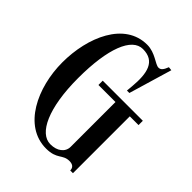

<svg xmlns="http://www.w3.org/2000/svg" viewBox="-202 -824 948 948"><g transform="rotate(45 272.0 -350.0)"><path d="M522 -427H242V-397H361V-83.5C361 -65.5 352.5 -49.5 338.5 -39C325 -28 305 -22 281 -22C204 -22 147 -142 147 -350C147 -558 195 -678 272 -678C358 -678 373 -609 364 -510L361 -477H378L445 -703L426 -705C416 -679 407 -667 391 -667C368 -667 329 -708 272 -708C114 -708 37 -526 37 -350C37 -174 123 8 281 8C357 8 358.5 -30.5 406.5 -30.5C429 -30.5 442 -20.5 442 0H461V-397H522Z"/></g></svg>

Font: Picaflor 12 pt
Style: Regular
Weight: 400
Designer: Ariel Martín Pérez
Foundry: Tunera Type Foundry
Version: Version 1.000;hotconv 1.0.109;makeotfexe 2.5.65596